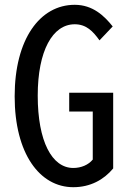

<svg xmlns="http://www.w3.org/2000/svg" viewBox="-20 -767 540 799"><path d="M285 12C356 12 412 -19 451 -66V-381H268V-303H366V-103C348 -81 318 -68 285 -68C196 -68 137 -179 137 -369C137 -556 199 -666 291 -666C339 -666 367 -637 394 -599L449 -657C414 -701 366 -747 291 -747C146 -747 41 -604 41 -366C41 -128 145 12 285 12Z"/></svg>

Font: Noto Sans Mono CJK HK
Style: Regular
Weight: 400
Designer: Ryoko NISHIZUKA 西塚涼子 (kana, bopomofo & ideographs); Paul D. Hunt (Latin, Greek & Cyrillic); Sandoll Communications 산돌커뮤니
Foundry: Adobe
Version: Version 2.004;hotconv 1.0.118;makeotfexe 2.5.65603